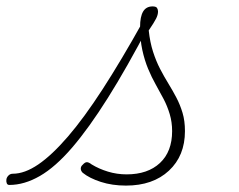

<svg xmlns="http://www.w3.org/2000/svg" viewBox="-176 -560 746 599"><path d="M-147 17Q-153 17 -155 11.5Q-157 6 -156 -0.5Q-155 -7 -149.5 -12.5Q-144 -18 -136 -18Q-99 -18 -56.5 -47Q-14 -76 36 -134Q86 -192 144 -281.5Q202 -371 270 -493L289 -481Q220 -349 160.5 -254.5Q101 -160 49 -99.5Q-3 -39 -51.5 -11Q-100 17 -147 17ZM217 19Q174 19 138.5 7.5Q103 -4 82 -21Q76 -27 76 -34Q76 -41 82 -46Q89 -54 95 -54Q101 -54 110 -47Q133 -33 161 -24.5Q189 -16 219 -16Q285 -16 323 -51.5Q361 -87 361 -151Q361 -179 353.5 -204Q346 -229 334.5 -251Q323 -273 310 -296Q297 -319 286 -345.5Q275 -372 268 -404Q261 -436 261 -476Q261 -508 270.5 -524Q280 -540 300 -540Q311 -540 314 -535Q317 -530 317 -524Q317 -514 311 -502Q305 -490 288 -465Q292 -428 301.5 -398.5Q311 -369 323.5 -345Q336 -321 349.5 -299Q363 -277 374.5 -255Q386 -233 393.5 -208Q401 -183 401 -151Q401 -74 351 -27.5Q301 19 217 19Z"/></svg>

Font: Playwrite CO Thin
Style: Regular
Weight: 250
Version: Version 1.002